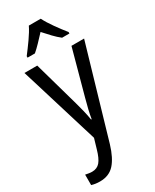

<svg xmlns="http://www.w3.org/2000/svg" viewBox="-251 -829 914 1132"><g transform="rotate(-30 206.0 -263.0)"><path d="M3 -537H90L176 -232Q185 -200 193 -167.5Q201 -135 206 -103H210Q214 -130 222 -163.5Q230 -197 240 -233L323 -537H409L229 79Q205 159 168.5 199.5Q132 240 70 240Q54 240 40 238Q26 236 13 232V161Q23 163 35 165Q47 167 58 167Q92 167 112 143.5Q132 120 147 67L167 -1ZM246 -766Q263 -732 293 -690Q323 -648 349 -616V-606H299Q276 -624 253 -648Q230 -672 206 -699Q181 -672 157.5 -647.5Q134 -623 114 -606H64V-616Q91 -651 120 -692Q149 -733 165 -766Z"/></g></svg>

Font: Noto Sans Ethiopic Cond
Style: Regular
Weight: 400
Width: 3
Designer: Monotype Design Team
Foundry: Monotype Imaging Inc.
Version: Version 2.102; ttfautohint (v1.8.4.7-5d5b)